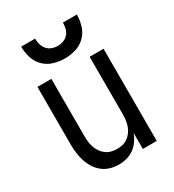

<svg xmlns="http://www.w3.org/2000/svg" viewBox="-182 -846 864 956"><g transform="rotate(-30 250.0 -368.0)"><path d="M219 8Q242 8 264.5 2Q287 -4 306 -17.5Q325 -31 338.5 -50.5Q352 -70 360 -91V0H440V-530H360V-200Q360 -184 358 -167.5Q356 -151 350.5 -135Q345 -119 335.5 -105.5Q326 -92 312.5 -82Q299 -72 283 -68Q267 -64 250 -64Q234 -64 217.5 -68Q201 -72 187.5 -82Q174 -92 164.5 -105.5Q155 -119 149.5 -135Q144 -151 142 -167.5Q140 -184 140 -200V-530H60V-200Q60 -175 63 -150.5Q66 -126 73.5 -102.5Q81 -79 94 -58Q107 -37 126.5 -21.5Q146 -6 170 1Q194 8 219 8ZM250 -584Q282 -584 313.5 -593.5Q345 -603 368 -626Q391 -649 400.5 -680.5Q410 -712 410 -744H330Q330 -727 326 -710.5Q322 -694 311 -681Q300 -668 283.5 -662Q267 -656 250 -656Q233 -656 217 -662Q201 -668 190 -681Q179 -694 174.5 -710.5Q170 -727 170 -744H90Q90 -712 99.5 -680.5Q109 -649 132 -626Q155 -603 186.5 -593.5Q218 -584 250 -584Z"/></g></svg>

Font: Iosevka SS09
Style: Regular
Weight: 400
Monospace: yes
Designer: Belleve Invis
Foundry: Belleve Invis
Version: Version 5.2.1; ttfautohint (v1.8.3)